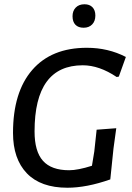

<svg xmlns="http://www.w3.org/2000/svg" viewBox="-20 -872 618 900"><path d="M376 -852Q400 -852 413.5 -838Q427 -824 427 -799Q427 -773 412 -757.5Q397 -742 372 -742Q347 -742 333.5 -756Q320 -770 320 -796Q320 -821 335 -836.5Q350 -852 376 -852ZM387 -648Q487 -648 570 -605L537 -513L527 -511Q445 -566 368 -566Q142 -566 142 -256Q142 -162 181.5 -118Q221 -74 304 -74Q345 -74 411 -95L422 -162L433 -264L525 -271L512 -176L497 -31Q386 8 296 8Q171 8 106 -59.5Q41 -127 41 -249Q41 -440 131 -544Q221 -648 387 -648Z"/></svg>

Font: Alegreya Sans SC Medium
Style: Italic
Weight: 500
Italic angle: -7°
Designer: Juan Pablo del Peral
Foundry: Huerta Tipografica
Version: Version 2.007